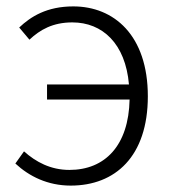

<svg xmlns="http://www.w3.org/2000/svg" viewBox="-20 -567 539 600"><path d="M127 -256H385C382 -112 308 -36 197 -36C138 -36 92 -61 55 -94L28 -56C71 -16 129 13 201 13C340 13 442 -78 442 -266C442 -457 336 -547 209 -547C126 -547 76 -515 40 -481L72 -443C105 -474 145 -497 206 -497C300 -497 372 -431 383 -303H127Z"/></svg>

Font: Noto Sans HK Light
Style: Regular
Weight: 300
Designer: Ryoko NISHIZUKA 西塚涼子 (kana, bopomofo & ideographs); Paul D. Hunt (Latin, Greek & Cyrillic); Sandoll Communications 산돌커뮤니
Foundry: Adobe
Version: Version 2.004;hotconv 1.0.118;makeotfexe 2.5.65603